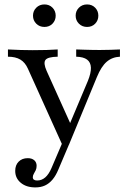

<svg xmlns="http://www.w3.org/2000/svg" viewBox="-20 -635 575 853"><path d="M256.5 8.1 104 -329.8Q91.9 -357.3 70.6 -370.2Q49.2 -383.1 15.3 -383.1V-415.3Q46.8 -413.7 72.6 -412.9Q98.4 -412.1 125 -412.1Q158.1 -412.1 186.3 -412.9Q214.5 -413.7 236.3 -415.3V-383.1Q191.9 -382.3 181.9 -368.5Q171.8 -354.8 187.1 -320.2L298.4 -73.4L283.9 -70.2L370.2 -275Q384.7 -310.5 383.9 -334.3Q383.1 -358.1 366.9 -370.2Q350.8 -382.3 318.5 -383.1V-415.3Q340.3 -414.5 356.5 -414.1Q372.6 -413.7 387.9 -413.3Q403.2 -412.9 422.6 -412.9Q447.6 -412.9 471.4 -413.7Q495.2 -414.5 512.9 -415.3V-383.1Q478.2 -381.5 454 -360.5Q429.8 -339.5 410.5 -292.7L286.3 8.1ZM137.1 197.6Q96.8 197.6 72.2 177Q47.6 156.5 47.6 124.2Q47.6 98.4 62.9 83.1Q78.2 67.7 103.2 67.7Q121.8 67.7 132.3 77Q142.7 86.3 142.7 101.6Q142.7 112.9 138.7 121.4Q134.7 129.8 130.2 137.1Q125.8 144.4 125.8 152.4Q125.8 166.9 145.2 166.9Q165.3 166.9 181 153.2Q196.8 139.5 208.9 111.3L261.3 -11.3L287.1 5.6L239.5 117.7Q228.2 145.2 213.3 162.9Q198.4 180.6 179.8 189.1Q161.3 197.6 137.1 197.6ZM366.9 -515.3Q345.2 -515.3 330.6 -529.8Q316.1 -544.4 316.1 -565.3Q316.1 -586.3 330.6 -600.8Q345.2 -615.3 366.9 -615.3Q388.7 -615.3 402.8 -600.8Q416.9 -586.3 416.9 -565.3Q416.9 -544.4 402.8 -529.8Q388.7 -515.3 366.9 -515.3ZM177.4 -515.3Q155.6 -515.3 141.1 -529.8Q126.6 -544.4 126.6 -565.3Q126.6 -586.3 141.1 -600.8Q155.6 -615.3 177.4 -615.3Q199.2 -615.3 213.3 -600.8Q227.4 -586.3 227.4 -565.3Q227.4 -544.4 213.3 -529.8Q199.2 -515.3 177.4 -515.3Z"/></svg>

Font: Playfair 12pt Light
Style: Regular
Weight: 300
Designer: Claus Eggers Sørensen
Foundry: Claus Eggers Sørensen
Version: Version 2.000;gftools[0.9.28]